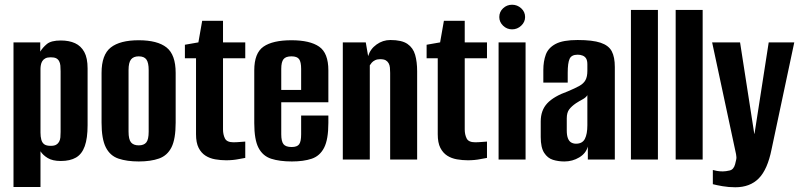

<svg xmlns="http://www.w3.org/2000/svg" viewBox="-20 -674 3375 811"><path d="M37 116V-495H150V-456Q160 -473 178 -488Q196 -503 237 -503Q272 -503 297 -491.5Q322 -480 336 -454.5Q350 -429 350 -385V-145Q350 -90 338 -56.5Q326 -23 301 -8.5Q276 6 237 6Q202 6 181.5 -6.5Q161 -19 151 -35V116ZM194 -58Q209 -58 217 -62.5Q225 -67 229.5 -75Q234 -83 235 -93.5Q236 -104 236 -117V-373Q236 -386 235 -397Q234 -408 229.5 -416Q225 -424 217 -428Q209 -432 194 -432Q180 -432 171.5 -427.5Q163 -423 158.5 -415.5Q154 -408 152.5 -399Q151 -390 151 -383V-114Q151 -97 154.5 -84Q158 -71 167 -64.5Q176 -58 194 -58Z M566 8Q516 8 480.5 -4Q445 -16 427 -51.5Q409 -87 409 -156V-366Q409 -443 448 -473.5Q487 -504 566 -504Q645 -504 683.5 -473.5Q722 -443 722 -366V-156Q722 -87 704.5 -52Q687 -17 652 -4.5Q617 8 566 8ZM566 -60Q588 -60 598 -72.5Q608 -85 608 -118V-378Q608 -409 598.5 -422.5Q589 -436 566 -436Q544 -436 533.5 -423Q523 -410 523 -378V-118Q523 -85 533.5 -72.5Q544 -60 566 -60Z M935 3Q912 3 889 -1Q866 -5 848 -16.5Q830 -28 819 -49.5Q808 -71 808 -107V-428H761V-485L818 -495L834 -586H922V-495H1016V-428H922V-127Q922 -106 930 -89.5Q938 -73 966 -73Q979 -73 996 -74.5Q1013 -76 1016 -76V-7Q1013 -7 988.5 -2Q964 3 935 3Z M1213 8Q1161 8 1125.5 -3.5Q1090 -15 1072 -49.5Q1054 -84 1054 -154V-377Q1054 -450 1093 -477Q1132 -504 1211 -504Q1289 -504 1328 -477Q1367 -450 1367 -377V-242H1168V-107Q1168 -77 1177.5 -65Q1187 -53 1212 -53Q1235 -53 1243.5 -64.5Q1252 -76 1252 -107V-186H1367V-155Q1367 -85 1349 -50Q1331 -15 1296.5 -3.5Q1262 8 1213 8ZM1168 -294H1252V-383Q1252 -412 1243.5 -424Q1235 -436 1211 -436Q1187 -436 1177.5 -424Q1168 -412 1168 -383Z M1428 0V-495H1525L1535 -437Q1544 -467 1570.5 -486Q1597 -505 1629 -505Q1677 -505 1701 -488.5Q1725 -472 1733.5 -442.5Q1742 -413 1742 -373V0H1628V-366Q1628 -378 1627 -388.5Q1626 -399 1621.5 -407Q1617 -415 1609 -419.5Q1601 -424 1585 -424Q1573 -424 1564 -419.5Q1555 -415 1550 -409Q1545 -403 1542 -398V0Z M1956 3Q1933 3 1910 -1Q1887 -5 1869 -16.5Q1851 -28 1840 -49.5Q1829 -71 1829 -107V-428H1782V-485L1839 -495L1855 -586H1943V-495H2037V-428H1943V-127Q1943 -106 1951 -89.5Q1959 -73 1987 -73Q2000 -73 2017 -74.5Q2034 -76 2037 -76V-7Q2034 -7 2009.5 -2Q1985 3 1956 3Z M2086 0V-495H2200V0ZM2143 -550Q2121 -550 2105 -565.5Q2089 -581 2089 -602Q2089 -624 2105 -639Q2121 -654 2143 -654Q2165 -654 2181.5 -639Q2198 -624 2198 -602Q2198 -581 2181.5 -565.5Q2165 -550 2143 -550Z M2364 8Q2338 8 2315.5 1Q2293 -6 2278.5 -28.5Q2264 -51 2264 -95V-161Q2264 -208 2291.5 -237.5Q2319 -267 2378 -288Q2409 -301 2427 -311Q2445 -321 2453 -335.5Q2461 -350 2461 -375V-402Q2461 -418 2456 -426.5Q2451 -435 2441.5 -439Q2432 -443 2420 -443Q2394 -443 2386 -425.5Q2378 -408 2378 -367V-325H2275V-378Q2275 -415 2285.5 -443.5Q2296 -472 2327 -488.5Q2358 -505 2420 -505Q2483 -505 2517 -493.5Q2551 -482 2564 -457.5Q2577 -433 2577 -391V0H2463V-55Q2455 -26 2426.5 -9Q2398 8 2364 8ZM2413 -67Q2440 -67 2450.5 -87.5Q2461 -108 2461 -145V-272Q2455 -262 2441 -254.5Q2427 -247 2413 -238Q2394 -225 2384 -211.5Q2374 -198 2374 -174V-123Q2374 -102 2379 -89.5Q2384 -77 2393 -72Q2402 -67 2413 -67Z M2645 0V-632H2759V0Z M2834 0V-632H2948V0Z M3086 117Q3058 117 3032 112.5Q3006 108 2991 104V44Q2997 46 3008.5 48Q3020 50 3033 50Q3046 50 3062.5 46Q3079 42 3085 20Q3087 11 3089.5 1Q3092 -9 3089 -23L2988 -495H3106L3166 -109H3167L3227 -495H3335L3239 -43Q3222 42 3185 79.5Q3148 117 3086 117Z"/></svg>

Font: Alumni Sans
Style: Bold
Weight: 700
Designer: Robert E. Leuschke
Foundry: Robert E. Leuschke
Version: Version 1.018